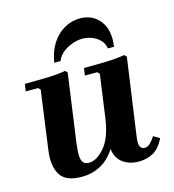

<svg xmlns="http://www.w3.org/2000/svg" viewBox="-107 -800 815 900"><g transform="rotate(-15 300.0 -350.0)"><path d="M551 -88 581 -70Q558 -24 527 -7Q496 10 458 10Q411 10 380 -13Q349 -36 343 -81Q312 -33 270.5 -11.5Q229 10 180 10Q102 10 76 -33.5Q50 -77 60 -150L99 -435L89 -445H29L34 -480Q81 -480 136.5 -481.5Q192 -483 232 -490L242 -480L196 -150Q191 -113 192 -89.5Q193 -66 202 -55.5Q211 -45 230 -45Q267 -45 305.5 -89.5Q344 -134 357 -227L386 -435L376 -445H316L321 -480Q368 -480 423.5 -481.5Q479 -483 519 -490L529 -480L476 -104Q471 -69 478.5 -57Q486 -45 499 -45Q514 -45 526.5 -57Q539 -69 551 -88ZM223 -540H193Q201 -593 225.5 -631Q250 -669 286 -689.5Q322 -710 362 -710Q423 -710 458.5 -665Q494 -620 483 -540H453Q449 -566 432 -582.5Q415 -599 392.5 -607Q370 -615 349 -615Q328 -615 303 -607Q278 -599 256 -582.5Q234 -566 223 -540Z"/></g></svg>

Font: Brygada 1918
Style: Italic
Weight: 400
Italic angle: -8°
Designer: Mateusz Machalski | Borys Kosmynka | Przemek Hoffer
Foundry: NIEPODLEGLA 2018
Version: Version 3.006